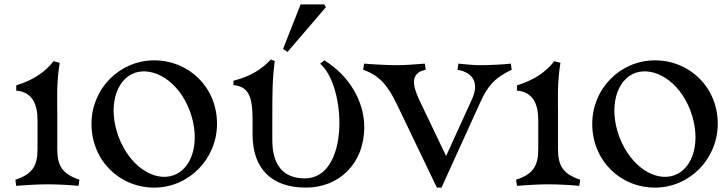

<svg xmlns="http://www.w3.org/2000/svg" viewBox="-20 -840 3316 875"><path d="M50 -21 54 7C115 2 165 0 197 0C229 0 289 2 338 7L342 -21C262 -48 241 -86 241 -162V-330C241 -396 237 -456 252 -554L224 -561C186 -512 132 -475 54 -451V-427C129 -421 151 -362 151 -293V-162C151 -86 130 -47 50 -21Z M683 15C840 15 969 -115 969 -276C969 -443 840 -565 683 -565C525 -565 397 -436 397 -276C397 -108 525 15 683 15ZM770 -41C685 -11 573 -79 521 -215C470 -350 507 -477 594 -508C680 -537 793 -471 844 -337C896 -200 858 -71 770 -41Z M1374 15C1524 15 1640 -93 1640 -261C1640 -381 1569 -497 1458 -565L1439 -550C1559 -446 1574 -27 1369 -27C1267 -27 1221 -93 1221 -201V-301C1221 -407 1221 -477 1232 -562L1215 -569C1170 -523 1124 -493 1044 -472V-452C1109 -446 1131 -406 1131 -297V-227C1131 -71 1218 15 1374 15ZM1270 -617 1290 -603 1465 -807 1458 -820H1350Z M1639 -550 1635 -522C1711 -496 1750 -446 1789 -364L1971 15H1992L2168 -372C2201 -445 2232 -485 2312 -522L2308 -550C2259 -545 2203 -543 2171 -543C2139 -543 2120 -545 2069 -550L2065 -522C2145 -508 2161 -453 2131 -388L2013 -129L1892 -382C1859 -451 1849 -508 1920 -522L1916 -550C1857 -545 1820 -543 1788 -543C1756 -543 1700 -545 1639 -550Z M2332 -21 2336 7C2397 2 2447 0 2479 0C2511 0 2571 2 2620 7L2624 -21C2544 -48 2523 -86 2523 -162V-330C2523 -396 2519 -456 2534 -554L2506 -561C2468 -512 2414 -475 2336 -451V-427C2411 -421 2433 -362 2433 -293V-162C2433 -86 2412 -47 2332 -21Z M2965 15C3122 15 3251 -115 3251 -276C3251 -443 3122 -565 2965 -565C2807 -565 2679 -436 2679 -276C2679 -108 2807 15 2965 15ZM3052 -41C2967 -11 2855 -79 2803 -215C2752 -350 2789 -477 2876 -508C2962 -537 3075 -471 3126 -337C3178 -200 3140 -71 3052 -41Z"/></svg>

Font: Basteleur Moonlight
Style: Regular
Weight: 300
Designer: Keussel
Foundry: Keussel Studio
Version: Version 1.300;Glyphs 3.2 (3192)